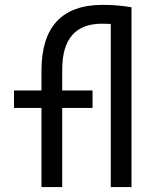

<svg xmlns="http://www.w3.org/2000/svg" viewBox="-20 -762 626 782"><path d="M148.9 0V-322.3H37.1V-393.6H148.9V-473.6Q148.9 -742.2 398.4 -742.2Q459 -742.2 515.6 -732.4V0H431.2V-664.6Q413.1 -665.5 395.5 -665.5Q233.4 -665.5 233.4 -478.5V-393.6H356.9V-322.3H233.4V0Z"/></svg>

Font: Cascadia Code NF SemiLight
Style: Regular
Weight: 350
Monospace: yes
Designer: Aaron Bell
Foundry: Saja Typeworks
Version: Version 2404.023; ttfautohint (v1.8.4)